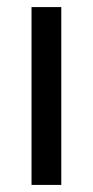

<svg xmlns="http://www.w3.org/2000/svg" viewBox="-20 -522 263 542"><path d="M69 0V-502H153V0Z"/></svg>

Font: DM Sans 16pt
Style: Regular
Weight: 400
Version: Version 4.004;gftools[0.9.30]